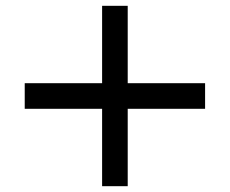

<svg xmlns="http://www.w3.org/2000/svg" viewBox="-20 -583 790 660"><path d="M685 -209H419V57H331V-209H65V-297H331V-563H419V-297H685Z"/></svg>

Font: STIX MathJax Main
Style: Bold
Weight: 700
Designer: MicroPress Inc., with final additions and corrections provided by Coen Hoffman, Elsevier (retired)
Version: Version 1.1.1